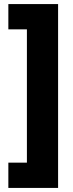

<svg xmlns="http://www.w3.org/2000/svg" viewBox="-20 -754 356 942"><path d="M21 44V168H265V-734H21V-610H112V44Z"/></svg>

Font: Noto Sans Thai SemCond Blk
Style: Regular
Weight: 900
Width: 4
Designer: Monotype Design Team
Foundry: Monotype Imaging Inc.
Version: Version 2.002